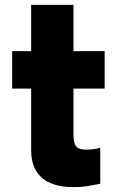

<svg xmlns="http://www.w3.org/2000/svg" viewBox="-20 -756 480 789"><path d="M282 -392V-201Q282 -168 293 -154.5Q304 -141 333 -141Q366 -141 392 -149V-1Q358 6 334.5 9.5Q311 13 284 13Q195 13 151.5 -26Q108 -65 108 -138V-392H30V-546H108V-736H282V-546H410V-392Z"/></svg>

Font: Biryani Heavy
Style: Regular
Weight: 900
Designer: Dan Reynolds and Mathieu Réguer
Foundry: Dan Reynolds and Mathieu Réguer
Version: Version 1.003; ttfautohint (v1.1) -l 5 -r 5 -G 72 -x 0 -D la